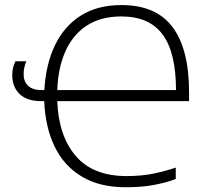

<svg xmlns="http://www.w3.org/2000/svg" viewBox="-20 -745 839 774"><path d="M469.7 -724.6Q608.9 -724.6 675.5 -636Q742.2 -547.4 742.2 -371.6V-337.4H210.9Q215.8 -197.8 285.2 -116.5Q354.5 -35.2 489.7 -35.2Q551.3 -35.2 599.9 -45.4Q648.4 -55.7 688.5 -69.3V-23.4Q651.9 -9.3 602.5 0.2Q553.2 9.8 486.3 9.8Q381.8 9.8 310.1 -33Q238.3 -75.7 200.4 -153.8Q162.6 -231.9 158.2 -337.4H144.5Q88.4 -337.4 58.8 -366.2Q29.3 -395 29.3 -442.9Q29.3 -460 33.2 -473.9Q37.1 -487.8 42 -498H86.4Q81.5 -487.8 78.4 -474.4Q75.2 -460.9 75.2 -445.8Q75.2 -416.5 93.5 -399.2Q111.8 -381.8 147.9 -381.8H158.7Q164.6 -485.4 201.4 -562.3Q238.3 -639.2 305.4 -681.9Q372.6 -724.6 469.7 -724.6ZM469.2 -678.7Q386.2 -678.7 329.8 -641.8Q273.4 -605 243.7 -538.1Q213.9 -471.2 210.9 -381.8H689.5Q689.5 -532.7 635.7 -605.7Q582 -678.7 469.2 -678.7Z"/></svg>

Font: Open Sans Light
Style: Regular
Weight: 300
Designer: Monotype Design Team
Foundry: Monotype Imaging Inc.
Version: Version 3.000; ttfautohint (v1.8.4)